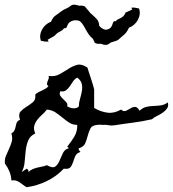

<svg xmlns="http://www.w3.org/2000/svg" viewBox="-50 -738 728 809"><path d="M657.2 -306.6Q661.1 -292 654.3 -281.7Q647.5 -271.5 636.2 -263.7Q625 -255.9 611.8 -249.5Q598.6 -243.2 589.8 -235.4Q545.9 -225.6 510.3 -221.2Q474.6 -216.8 431.6 -210Q418.9 -208 407.7 -210.4Q396.5 -212.9 384.8 -211.9Q377.9 -211.9 372.1 -212.4Q366.2 -212.9 360.4 -211.9Q337.9 -210 331.1 -196.8Q324.2 -183.6 319.8 -166.5Q315.4 -149.4 309.1 -134.3Q302.7 -119.1 282.2 -113.3Q280.3 -108.4 283.7 -104.5Q287.1 -100.6 289.1 -97.7Q272.5 -92.8 267.1 -80.1Q261.7 -67.4 257.8 -54.7Q253.9 -42 246.6 -33.2Q239.3 -24.4 218.8 -27.3Q188.5 4.9 147.5 24.9Q106.4 44.9 62.5 50.8Q54.7 46.9 47.4 41Q40 35.2 32.7 30.3Q25.4 25.4 17.1 22.9Q8.8 20.5 -2 22.5Q-2.9 2 -10.3 -15.6Q-17.6 -33.2 -29.3 -48.8Q-31.2 -66.4 -24.9 -81.5Q-18.6 -96.7 -11.7 -111.3Q-4.9 -126 -0.5 -141.1Q3.9 -156.2 -2 -175.8Q7.8 -181.6 11.2 -189.5Q14.6 -197.3 16.1 -205.6Q17.6 -213.9 20.5 -221.2Q23.4 -228.5 34.2 -233.4Q26.4 -256.8 36.6 -268.1Q46.9 -279.3 61.5 -288.1Q76.2 -296.9 88.9 -307.6Q101.6 -318.4 98.6 -339.8Q104.5 -345.7 112.3 -349.6Q120.1 -353.5 127.4 -356.9Q134.8 -360.4 141.6 -364.3Q148.4 -368.2 154.3 -375Q147.5 -379.9 147.9 -384.8Q148.4 -389.6 150.4 -395Q152.3 -400.4 154.8 -406.2Q157.2 -412.1 154.3 -418Q180.7 -414.1 200.7 -425.3Q220.7 -436.5 238.8 -448.2Q256.8 -460 275.4 -464.8Q293.9 -469.7 318.4 -453.1Q320.3 -446.3 324.7 -433.1Q329.1 -419.9 333.5 -406.2Q337.9 -392.6 341.8 -379.9Q345.7 -367.2 346.7 -361.3Q346.7 -356.4 346.7 -345.7Q346.7 -335 346.7 -322.8Q346.7 -310.5 346.7 -299.8Q346.7 -289.1 346.7 -283.2Q375 -266.6 403.3 -263.2Q431.6 -259.8 460 -276.4Q470.7 -266.6 480.5 -271Q490.2 -275.4 499.5 -281.2Q508.8 -287.1 518.6 -287.6Q528.3 -288.1 538.1 -271.5Q551.8 -284.2 566.4 -287.6Q581.1 -291 596.7 -291.5Q612.3 -292 627.4 -293.9Q642.6 -295.9 657.2 -306.6ZM282.2 -290Q282.2 -304.7 287.1 -321.3Q292 -337.9 294.9 -354Q297.9 -370.1 294.4 -384.8Q291 -399.4 275.4 -411.1Q264.6 -405.3 257.8 -395Q251 -384.8 244.1 -374.5Q237.3 -364.3 228 -357.4Q218.8 -350.6 204.1 -353.5Q199.2 -341.8 204.1 -334.5Q209 -327.1 215.8 -320.8Q222.7 -314.5 229 -307.6Q235.4 -300.8 233.4 -290Q237.3 -287.1 244.1 -284.7Q251 -282.2 258.3 -281.7Q265.6 -281.2 272.5 -283.2Q279.3 -285.2 282.2 -290ZM275.4 -211.9Q255.9 -211.9 241.7 -221.2Q227.5 -230.5 213.4 -242.2Q199.2 -253.9 184.1 -264.2Q168.9 -274.4 147.5 -276.4Q138.7 -264.6 127 -254.4Q115.2 -244.1 106.4 -232.4Q97.7 -220.7 94.2 -207Q90.8 -193.4 98.6 -175.8Q76.2 -165 68.4 -145Q60.5 -125 58.1 -101.6Q55.7 -78.1 53.7 -54.7Q51.8 -31.2 41 -12.7L62.5 -27.3Q66.4 -25.4 68.8 -21.5Q71.3 -17.6 69.3 -12.7Q77.1 -20.5 86.9 -24.9Q96.7 -29.3 106.9 -31.7Q117.2 -34.2 127.4 -36.1Q137.7 -38.1 147.5 -42Q171.9 -28.3 182.6 -36.1Q193.4 -43.9 200.2 -59.6Q207 -75.2 214.8 -92.3Q222.7 -109.4 240.2 -113.3L233.4 -120.1Q250 -140.6 263.2 -162.6Q276.4 -184.6 275.4 -211.9ZM341.8 -574.2Q331.1 -583 324.2 -592.8Q317.4 -602.5 312.5 -611.8Q307.6 -621.1 302.2 -629.9Q296.9 -638.7 290 -645.5Q286.1 -650.4 277.8 -651.9Q269.5 -653.3 260.3 -651.9Q251 -650.4 243.7 -644.5Q236.3 -638.7 233.4 -628.9Q232.4 -626 230 -622.1Q227.5 -618.2 219.7 -619.1Q214.8 -610.4 202.6 -605Q190.4 -599.6 179.7 -586.9L150.4 -570.3L155.3 -563.5Q147.5 -561.5 139.6 -563Q131.8 -564.5 122.1 -566.4Q114.3 -589.8 127 -613.3Q139.6 -636.7 165 -646.5Q172.9 -665 183.1 -671.9Q193.4 -678.7 210 -691.4Q215.8 -696.3 229 -702.1Q242.2 -708 247.1 -712.9Q253.9 -718.8 263.2 -718.3Q272.5 -717.8 283.2 -713.9Q299.8 -715.8 308.6 -710Q311.5 -705.1 319.3 -696.8Q327.1 -688.5 329.1 -684.6Q350.6 -666 358.9 -656.2Q367.2 -646.5 368.2 -628.9Q385.7 -609.4 402.8 -613.8Q419.9 -618.2 424.8 -638.7Q425.8 -642.6 428.7 -646.5Q431.6 -650.4 438.5 -648.4Q440.4 -653.3 446.3 -656.2Q452.1 -659.2 458.5 -662.1Q464.8 -665 470.2 -670.4Q475.6 -675.8 478.5 -684.6L507.8 -698.2L502.9 -705.1Q510.7 -707 518.6 -705.6Q526.4 -704.1 536.1 -702.1Q543.9 -678.7 531.2 -654.8Q518.6 -630.9 493.2 -621.1Q485.4 -603.5 475.1 -593.8Q464.8 -584 448.2 -570.3Q443.4 -566.4 429.7 -563Q416 -559.6 411.1 -554.7Q404.3 -548.8 395 -548.8Q385.7 -548.8 375 -553.7Q358.4 -551.8 349.6 -557.6Q346.7 -562.5 345.2 -566.4Q343.8 -570.3 341.8 -574.2Z"/></svg>

Font: Homemade Apple
Style: Regular
Weight: 400
Version: Version 1.001